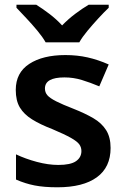

<svg xmlns="http://www.w3.org/2000/svg" viewBox="-20 -786 530 816"><path d="M450 -157Q450 -75 391.5 -32.5Q333 10 224 10Q167 10 126.5 2Q86 -6 48 -23V-130Q88 -111 136.5 -98Q185 -85 228 -85Q280 -85 303 -101Q326 -117 326 -144Q326 -160 317 -172.5Q308 -185 281.5 -200Q255 -215 203 -237Q151 -257 116.5 -278.5Q82 -300 64.5 -329Q47 -358 47 -404Q47 -477 104.5 -514.5Q162 -552 258 -552Q308 -552 352.5 -542Q397 -532 442 -512L402 -419Q364 -435 328 -446Q292 -457 254 -457Q171 -457 171 -410Q171 -393 181.5 -381Q192 -369 218.5 -355.5Q245 -342 294 -323Q342 -304 377 -283.5Q412 -263 431 -233Q450 -203 450 -157ZM174 -606Q161 -629 138.5 -656Q116 -683 92 -708.5Q68 -734 50 -753V-766H134Q161 -749 190 -727Q219 -705 244 -678Q270 -705 300 -727.5Q330 -750 357 -766H442V-753Q423 -735 399 -709Q375 -683 352.5 -656Q330 -629 317 -606Z"/></svg>

Font: Noto Sans Gurmukhi UI SemiBold
Style: Regular
Weight: 600
Designer: Jelle Bosma - Monotype Design Team
Foundry: Monotype Imaging Inc.
Version: Version 2.004; ttfautohint (v1.8.4.7-5d5b)